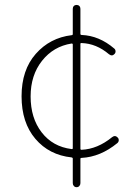

<svg xmlns="http://www.w3.org/2000/svg" viewBox="-20 -738 561 787"><path d="M273.4 -127Q278.3 -126 278.3 -130.9V-555.7Q278.3 -559.6 273.4 -559.6Q199.2 -547.9 152.3 -488.8Q105.5 -429.7 105.5 -342.8Q105.5 -253.9 150.9 -195.3Q196.3 -136.7 273.4 -127ZM439.5 -175.8Q452.1 -185.5 462.9 -173.8Q466.8 -169.9 466.8 -164.1Q466.8 -156.2 460.9 -151.4Q391.6 -94.7 314.5 -90.8Q309.6 -90.8 309.6 -86.9V12.7Q309.6 19.5 305.2 24.4Q300.8 29.3 293.9 29.3Q287.1 29.3 282.7 24.4Q278.3 19.5 278.3 12.7V-87.9Q278.3 -91.8 273.4 -92.8Q181.6 -102.5 125 -168.9Q68.4 -235.4 68.4 -343.3Q68.4 -451.2 126.5 -517.1Q184.6 -583 273.4 -593.8Q278.3 -593.8 278.3 -598.6V-702.1Q278.3 -709 282.7 -713.4Q287.1 -717.8 293.9 -717.8Q300.8 -717.8 305.2 -713.4Q309.6 -709 309.6 -702.1V-599.6Q309.6 -594.7 314.5 -594.7Q386.7 -591.8 448.2 -539.1Q453.1 -535.2 453.6 -528.3Q454.1 -521.5 449.2 -516.6Q439.5 -505.9 426.8 -515.6Q375 -559.6 314.5 -561.5Q309.6 -562.5 309.6 -557.6V-127.9Q309.6 -124 314.5 -124Q379.9 -127 439.5 -175.8Z"/></svg>

Font: Gen Jyuu Gothic ExtraLight
Style: Regular
Weight: 100
Designer: [Source Han Sans]
Ryoko NISHIZUKA  (kana & ideographs); Paul D. Hunt (Latin, Greek & Cyrillic); Wenlong ZHANG  (bopomofo
Version: Version 1.002.20150607